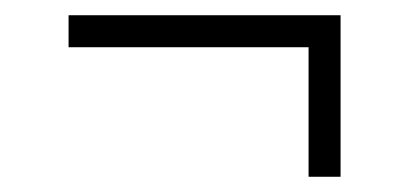

<svg xmlns="http://www.w3.org/2000/svg" viewBox="-20 -344 540 252"><path d="M70 -324H427V-282H70ZM427 -301.5V-112H385V-301.5Z"/></svg>

Font: Newsreader Text
Style: Regular
Weight: 400
Designer: Hugues Gentile
Foundry: Production Type
Version: Version 1.001